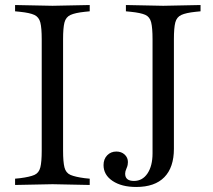

<svg xmlns="http://www.w3.org/2000/svg" viewBox="-20 -733 848 764"><path d="M40 3V-22L60 -24Q99 -29 117 -37Q135 -45 140.5 -67Q146 -89 146 -133V-577Q146 -622 140.5 -643.5Q135 -665 117 -673.5Q99 -682 60 -686L40 -688V-713L189 -710L337 -713V-688L317 -686Q279 -682 260.5 -673.5Q242 -665 236.5 -643.5Q231 -622 231 -577V-133Q231 -89 236.5 -67Q242 -45 260.5 -37Q279 -29 317 -24L337 -22V3L189 0ZM522 11Q464 11 428 -13Q392 -37 392 -76Q392 -100 406.5 -115Q421 -130 443 -130Q463 -130 476 -118Q489 -106 489 -88Q489 -83 488 -77Q487 -71 483 -62Q478 -51 478 -42Q478 -13 513 -13Q547 -13 567 -43Q587 -73 587 -123V-577Q587 -622 581.5 -644Q576 -666 558 -674Q540 -682 501 -686L481 -688V-713L629 -710H630L778 -713V-688L758 -686Q720 -682 701.5 -673.5Q683 -665 677.5 -643.5Q672 -622 672 -577V-141Q672 -67 634 -28Q596 11 522 11Z"/></svg>

Font: Baskervville
Style: Regular
Weight: 400
Designer: Alexis Faudot, Rémi Forte, Morgane Pierson, Rafael Ribas, Tanguy Vanlaeys, Rosalie Wagner, Thomas Huot-Marchand
Foundry: ANRT
Version: Version 1.100